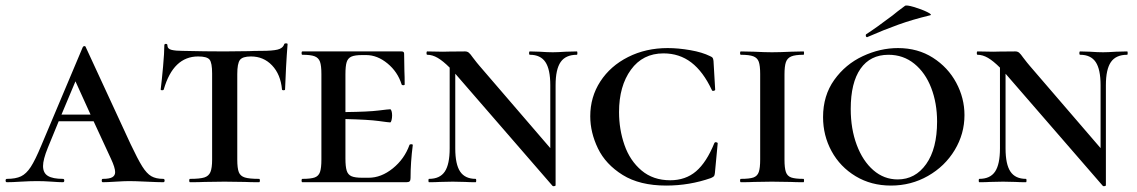

<svg xmlns="http://www.w3.org/2000/svg" viewBox="-28 -652 4069 687"><path d="M556 0Q538 0 496 -2Q454 -4 434 -4Q418 -4 386 -2Q354 0 340 0Q336 0 336 -6Q336 -12 340 -12Q364 -12 374 -18Q384 -24 384 -36Q384 -52 369 -84L307 -218H182L143 -123Q126 -81 126 -58Q126 -33 143.5 -22.5Q161 -12 197 -12Q202 -12 202 -6Q202 0 197 0Q183 0 157 -2Q129 -4 105 -4Q80 -4 46 -2Q16 0 -3 0Q-8 0 -8 -6Q-8 -12 -3 -12Q28 -12 47 -21Q66 -30 82 -54.5Q98 -79 120 -132L268 -483Q270 -487 274 -487Q278 -487 279 -483L439 -137Q465 -82 481 -56.5Q497 -31 513.5 -21.5Q530 -12 556 -12Q561 -12 561 -6Q561 0 556 0ZM296 -242 242 -361 192 -242Z M558 -332Q557 -329 552 -329Q547 -329 547 -332Q551 -364 555.5 -414Q560 -464 560 -490Q560 -495 565.5 -495Q571 -495 571 -490Q571 -477 586 -473.5Q601 -470 624 -470Q710 -468 775 -468L862 -469Q879 -470 908 -470Q946 -470 965 -474.5Q984 -479 989 -494Q990 -497 995.5 -497Q1001 -497 1001 -494Q998 -457 995.5 -410.5Q993 -364 992 -332Q992 -329 986.5 -329Q981 -329 981 -332Q976 -386 945.5 -418Q915 -450 870 -450Q840 -450 830.5 -437.5Q821 -425 821 -387V-81Q821 -50 826.5 -36Q832 -22 848 -17Q864 -12 899 -12Q902 -12 902 -6Q902 0 899 0Q867 0 848 -1L775 -2L704 -1Q685 0 652 0Q649 0 649 -6Q649 -12 652 -12Q687 -12 703 -17Q719 -22 725 -36.5Q731 -51 731 -81V-389Q731 -427 722 -438.5Q713 -450 681 -450Q592 -450 558 -332Z M1449 -133Q1441 -71 1441 -15Q1441 -7 1438 -3.5Q1435 0 1426 0H1054Q1051 0 1051 -6Q1051 -12 1054 -12Q1084 -12 1098 -17Q1112 -22 1117 -36.5Q1122 -51 1122 -81V-387Q1122 -417 1117 -431Q1112 -445 1098 -450.5Q1084 -456 1054 -456Q1051 -456 1051 -462Q1051 -468 1054 -468H1409Q1418 -468 1418 -460L1419 -398Q1420 -379 1420 -350Q1420 -347 1415 -347Q1410 -347 1409 -350Q1395 -395 1358.5 -425Q1322 -455 1282 -455H1268Q1242 -455 1229.5 -449.5Q1217 -444 1212.5 -430Q1208 -416 1208 -386V-251Q1290 -252 1326 -256.5Q1362 -261 1368 -261Q1371 -261 1373 -254.5Q1375 -248 1375 -239Q1375 -230 1373 -222Q1371 -214 1368 -214Q1363 -214 1327 -219Q1291 -224 1208 -226V-85Q1208 -56 1212.5 -41.5Q1217 -27 1229.5 -21.5Q1242 -16 1268 -16H1291Q1336 -16 1377.5 -49.5Q1419 -83 1437 -133Q1438 -136 1443.5 -136Q1449 -136 1449 -133Z M2036 -456Q1996 -456 1978 -430Q1960 -404 1960 -347V11Q1960 13 1955.5 14Q1951 15 1949 13L1603 -386Q1601 -388 1601 -388V-121Q1601 -64 1618.5 -38Q1636 -12 1674 -12Q1676 -12 1676 -6Q1676 0 1674 0Q1650 0 1637 -1L1592 -2L1545 -1Q1532 0 1507 0Q1505 0 1505 -6Q1505 -12 1507 -12Q1546 -12 1563.5 -38Q1581 -64 1581 -121V-410Q1557 -434 1538 -445Q1519 -456 1501 -456Q1498 -456 1498 -462Q1498 -468 1501 -468L1557 -467Q1566 -467 1579.5 -467.5Q1593 -468 1636 -468Q1644 -468 1649.5 -463.5Q1655 -459 1664 -446Q1680 -425 1688 -416L1941 -122V-347Q1941 -404 1923.5 -430Q1906 -456 1868 -456Q1865 -456 1865 -462Q1865 -468 1868 -468L1903 -467Q1931 -465 1950 -465Q1966 -465 1996 -467L2036 -468Q2038 -468 2038 -462Q2038 -456 2036 -456Z M2513 -451Q2520 -448 2522 -445Q2524 -442 2525 -434L2531 -331Q2531 -328 2525.5 -327Q2520 -326 2519 -330Q2488 -396 2445.5 -428.5Q2403 -461 2346 -461Q2272 -461 2229.5 -402.5Q2187 -344 2187 -251Q2187 -189 2206.5 -133Q2226 -77 2267.5 -42Q2309 -7 2370 -7Q2425 -7 2462.5 -39Q2500 -71 2528 -140Q2530 -144 2535 -143Q2540 -142 2540 -139L2530 -33Q2529 -25 2527 -22Q2525 -19 2516 -15Q2439 12 2356 12Q2261 12 2200 -26Q2139 -64 2111.5 -121Q2084 -178 2084 -236Q2084 -305 2120 -360.5Q2156 -416 2219.5 -448Q2283 -480 2361 -480Q2399 -480 2442 -472.5Q2485 -465 2513 -451Z M2847 -12Q2849 -12 2849 -6Q2849 0 2847 0Q2818 0 2801 -1L2734 -2L2670 -1Q2653 0 2623 0Q2620 0 2620 -6Q2620 -12 2623 -12Q2654 -12 2668 -17Q2682 -22 2687 -36.5Q2692 -51 2692 -81V-387Q2692 -417 2687 -431Q2682 -445 2667.5 -450.5Q2653 -456 2623 -456Q2620 -456 2620 -462Q2620 -468 2623 -468L2670 -467Q2710 -465 2734 -465Q2761 -465 2803 -467L2847 -468Q2849 -468 2849 -462Q2849 -456 2847 -456Q2817 -456 2803 -450Q2789 -444 2784 -429.5Q2779 -415 2779 -385V-81Q2779 -51 2784 -36.5Q2789 -22 2803 -17Q2817 -12 2847 -12Z M2917 -233Q2917 -310 2957 -366Q2997 -422 3059 -451Q3121 -480 3185 -480Q3256 -480 3310 -445.5Q3364 -411 3393.5 -356Q3423 -301 3423 -240Q3423 -173 3388 -115Q3353 -57 3292.5 -22.5Q3232 12 3160 12Q3089 12 3033.5 -21.5Q2978 -55 2947.5 -111Q2917 -167 2917 -233ZM3325 -217Q3325 -283 3304 -337.5Q3283 -392 3243.5 -424Q3204 -456 3151 -456Q3086 -456 3051 -406Q3016 -356 3016 -262Q3016 -191 3037.5 -133.5Q3059 -76 3097 -43Q3135 -10 3184 -10Q3247 -10 3286 -65Q3325 -120 3325 -217ZM3075 -519Q3071 -519 3070 -523.5Q3069 -528 3072 -530Q3105 -551 3166 -597Q3180 -609 3210 -631Q3215 -635 3242 -627Q3269 -619 3289.5 -609Q3310 -599 3299 -597Q3237 -582 3185.5 -563.5Q3134 -545 3077 -520Z M4005 -456Q3965 -456 3947 -430Q3929 -404 3929 -347V11Q3929 13 3924.5 14Q3920 15 3918 13L3572 -386Q3570 -388 3570 -388V-121Q3570 -64 3587.5 -38Q3605 -12 3643 -12Q3645 -12 3645 -6Q3645 0 3643 0Q3619 0 3606 -1L3561 -2L3514 -1Q3501 0 3476 0Q3474 0 3474 -6Q3474 -12 3476 -12Q3515 -12 3532.5 -38Q3550 -64 3550 -121V-410Q3526 -434 3507 -445Q3488 -456 3470 -456Q3467 -456 3467 -462Q3467 -468 3470 -468L3526 -467Q3535 -467 3548.5 -467.5Q3562 -468 3605 -468Q3613 -468 3618.5 -463.5Q3624 -459 3633 -446Q3649 -425 3657 -416L3910 -122V-347Q3910 -404 3892.5 -430Q3875 -456 3837 -456Q3834 -456 3834 -462Q3834 -468 3837 -468L3872 -467Q3900 -465 3919 -465Q3935 -465 3965 -467L4005 -468Q4007 -468 4007 -462Q4007 -456 4005 -456Z"/></svg>

Font: Cormorant SC SemiBold
Style: Regular
Weight: 600
Designer: Christian Thalmann (Catharsis Fonts)
Version: Version 3.000